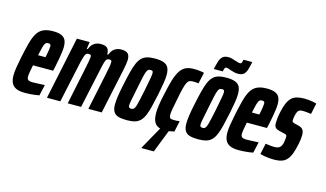

<svg xmlns="http://www.w3.org/2000/svg" viewBox="-98 -1004 2560 1510"><g transform="rotate(15 1182.0 -249.5)"><path d="M127 8Q81 8 54.5 -5Q28 -18 17 -42.5Q6 -67 6 -103Q6 -132 12.5 -170Q19 -208 28 -254Q43 -326 56.5 -376Q70 -426 89 -457.5Q108 -489 139 -503.5Q170 -518 219 -518Q261 -518 285.5 -507.5Q310 -497 320.5 -476Q331 -455 331 -420Q331 -402 328 -377.5Q325 -353 319.5 -323Q314 -293 306 -254L298 -218H134Q127 -181 123 -159.5Q119 -138 119 -122Q119 -108 124.5 -100.5Q130 -93 141 -90.5Q152 -88 167 -88Q176 -88 194 -89Q212 -90 231.5 -90.5Q251 -91 264 -92L244 -3Q230 0 210.5 2.5Q191 5 169.5 6.5Q148 8 127 8ZM152 -305H212L216 -322Q221 -348 224 -367Q227 -386 227 -396Q227 -405 224.5 -409Q222 -413 217.5 -415Q213 -417 206 -417Q197 -417 190 -414Q183 -411 177.5 -400Q172 -389 166 -366.5Q160 -344 152 -305Z M306 0 413 -510H517L509 -452H516Q527 -479 542 -493.5Q557 -508 573.5 -513Q590 -518 606 -518Q645 -518 660 -503Q675 -488 676 -452H683Q694 -479 709 -493.5Q724 -508 741 -513Q758 -518 773 -518Q811 -518 827 -503Q843 -488 843 -451Q843 -441 839.5 -418Q836 -395 830 -366L752 0H643L703 -287Q714 -337 718 -362.5Q722 -388 722 -400Q722 -412 717 -415Q712 -418 701 -418Q691 -418 683.5 -413Q676 -408 670.5 -391.5Q665 -375 657.5 -341.5Q650 -308 638 -251L584 0H475L535 -287Q546 -337 550 -362.5Q554 -388 555 -400Q555 -412 549.5 -415Q544 -418 533 -418Q522 -418 515 -412Q508 -406 502 -389Q496 -372 488 -338.5Q480 -305 469 -251L415 0Z M957 8Q913 8 886.5 -0.5Q860 -9 848 -30.5Q836 -52 836 -88Q836 -117 842 -158Q848 -199 860 -254Q873 -317 884.5 -362Q896 -407 909 -437Q922 -467 940 -485Q958 -503 984 -510.5Q1010 -518 1048 -518Q1092 -518 1118.5 -508.5Q1145 -499 1157 -477Q1169 -455 1169 -416Q1169 -388 1162.5 -348.5Q1156 -309 1145 -254Q1132 -193 1121 -148Q1110 -103 1097 -73Q1084 -43 1066 -25Q1048 -7 1021.5 0.5Q995 8 957 8ZM968 -88Q976 -88 982 -90.5Q988 -93 993.5 -101.5Q999 -110 1004.5 -128Q1010 -146 1016.5 -176.5Q1023 -207 1033 -254Q1045 -317 1051.5 -350.5Q1058 -384 1058 -399Q1058 -410 1055.5 -414.5Q1053 -419 1048.5 -420.5Q1044 -422 1037 -422Q1026 -422 1019 -417.5Q1012 -413 1005.5 -397.5Q999 -382 991.5 -348Q984 -314 972 -254Q960 -193 953 -159.5Q946 -126 946 -111Q946 -101 948.5 -96.5Q951 -92 956 -90Q961 -88 968 -88Z M1269 8Q1232 8 1209.5 -4Q1187 -16 1176.5 -42Q1166 -68 1166 -107Q1166 -136 1171.5 -172.5Q1177 -209 1187 -254Q1203 -333 1218.5 -384Q1234 -435 1253.5 -464.5Q1273 -494 1299.5 -506Q1326 -518 1363 -518Q1389 -518 1410.5 -515.5Q1432 -513 1448 -509L1428 -418Q1416 -420 1404.5 -420.5Q1393 -421 1385 -421Q1368 -421 1356.5 -417Q1345 -413 1336.5 -397.5Q1328 -382 1319 -348.5Q1310 -315 1299 -256Q1289 -205 1283 -174Q1277 -143 1277 -124Q1277 -107 1281.5 -99.5Q1286 -92 1295 -90.5Q1304 -89 1317 -89Q1328 -89 1339.5 -89.5Q1351 -90 1362 -92L1343 -3Q1322 2 1304 5Q1286 8 1269 8ZM1127 190V185L1240 -17H1306V-12L1227 190Z M1538 8Q1494 8 1467.5 -0.5Q1441 -9 1429 -30.5Q1417 -52 1417 -88Q1417 -117 1423 -158Q1429 -199 1441 -254Q1454 -317 1465.5 -362Q1477 -407 1490 -437Q1503 -467 1521 -485Q1539 -503 1565 -510.5Q1591 -518 1629 -518Q1673 -518 1699.5 -508.5Q1726 -499 1738 -477Q1750 -455 1750 -416Q1750 -388 1743.5 -348.5Q1737 -309 1726 -254Q1713 -193 1702 -148Q1691 -103 1678 -73Q1665 -43 1647 -25Q1629 -7 1602.5 0.5Q1576 8 1538 8ZM1549 -88Q1557 -88 1563 -90.5Q1569 -93 1574.5 -101.5Q1580 -110 1585.5 -128Q1591 -146 1597.5 -176.5Q1604 -207 1614 -254Q1626 -317 1632.5 -350.5Q1639 -384 1639 -399Q1639 -410 1636.5 -414.5Q1634 -419 1629.5 -420.5Q1625 -422 1618 -422Q1607 -422 1600 -417.5Q1593 -413 1586.5 -397.5Q1580 -382 1572.5 -348Q1565 -314 1553 -254Q1541 -193 1534 -159.5Q1527 -126 1527 -111Q1527 -101 1529.5 -96.5Q1532 -92 1537 -90Q1542 -88 1549 -88ZM1515 -558Q1524 -598 1532 -624Q1540 -650 1556.5 -664Q1573 -678 1603 -678Q1621 -678 1634.5 -673.5Q1648 -669 1661 -665Q1671 -662 1683 -658.5Q1695 -655 1702 -655Q1711 -655 1715 -663.5Q1719 -672 1722 -689H1793Q1786 -651 1777.5 -624.5Q1769 -598 1753.5 -584.5Q1738 -571 1707 -571Q1690 -571 1677 -574.5Q1664 -578 1650 -582Q1640 -585 1628.5 -589.5Q1617 -594 1609 -594Q1600 -594 1595.5 -585Q1591 -576 1588 -558Z M1868 8Q1822 8 1795.5 -5Q1769 -18 1758 -42.5Q1747 -67 1747 -103Q1747 -132 1753.5 -170Q1760 -208 1769 -254Q1784 -326 1797.5 -376Q1811 -426 1830 -457.5Q1849 -489 1880 -503.5Q1911 -518 1960 -518Q2002 -518 2026.5 -507.5Q2051 -497 2061.5 -476Q2072 -455 2072 -420Q2072 -402 2069 -377.5Q2066 -353 2060.5 -323Q2055 -293 2047 -254L2039 -218H1875Q1868 -181 1864 -159.5Q1860 -138 1860 -122Q1860 -108 1865.5 -100.5Q1871 -93 1882 -90.5Q1893 -88 1908 -88Q1917 -88 1935 -89Q1953 -90 1972.5 -90.5Q1992 -91 2005 -92L1985 -3Q1971 0 1951.5 2.5Q1932 5 1910.5 6.5Q1889 8 1868 8ZM1893 -305H1953L1957 -322Q1962 -348 1965 -367Q1968 -386 1968 -396Q1968 -405 1965.5 -409Q1963 -413 1958.5 -415Q1954 -417 1947 -417Q1938 -417 1931 -414Q1924 -411 1918.5 -400Q1913 -389 1907 -366.5Q1901 -344 1893 -305Z M2155 8Q2136 8 2114.5 6Q2093 4 2074 0.5Q2055 -3 2042 -7L2061 -96Q2067 -95 2076 -94Q2085 -93 2095.5 -91.5Q2106 -90 2116 -89.5Q2126 -89 2134 -89Q2148 -89 2160.5 -92.5Q2173 -96 2182.5 -107Q2192 -118 2197 -138Q2199 -150 2201 -164Q2203 -178 2203 -187Q2203 -202 2197.5 -205.5Q2192 -209 2182 -211L2136 -222Q2116 -227 2106 -238Q2096 -249 2096 -274Q2096 -289 2098.5 -314Q2101 -339 2108 -369Q2117 -411 2129 -439Q2141 -467 2158.5 -485Q2176 -503 2202.5 -510.5Q2229 -518 2265 -518Q2282 -518 2300.5 -516Q2319 -514 2335.5 -511Q2352 -508 2364 -504L2345 -415Q2335 -416 2323 -417.5Q2311 -419 2298.5 -420Q2286 -421 2276 -421Q2261 -421 2251.5 -417Q2242 -413 2236 -402.5Q2230 -392 2225 -373Q2223 -362 2221 -351Q2219 -340 2219 -330Q2219 -318 2224.5 -315Q2230 -312 2238 -309L2275 -300Q2287 -297 2297.5 -291Q2308 -285 2314.5 -272Q2321 -259 2321 -235Q2321 -221 2319 -203Q2317 -185 2312 -161Q2302 -112 2289.5 -79.5Q2277 -47 2259.5 -27.5Q2242 -8 2216.5 0Q2191 8 2155 8Z"/></g></svg>

Font: Saira UltraCondensed ExtraBold
Style: Italic
Weight: 800
Width: 1
Italic angle: -12°
Designer: Hector Gatti with collaboration of the Omnibus-Type team
Foundry: Omnibus-Type
Version: Version 1.101